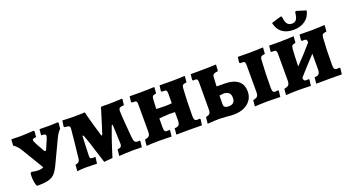

<svg xmlns="http://www.w3.org/2000/svg" viewBox="-53 -1289 3369 1860"><g transform="rotate(-20 1631.0 -359.0)"><path d="M494 -499 487 -437Q469 -419 458 -402Q447 -385 432 -353L325 -127Q299 -71 274.5 -44Q250 -17 209.5 -5.5Q169 6 93 6L83 -2Q69 -45 69 -98Q69 -118 70 -128L82 -140Q123 -131 152 -131Q185 -131 206 -143L72 -366Q42 -416 7 -437L4 -441L8 -503Q60 -502 76.5 -501.5Q93 -501 101 -501L160 -503Q254 -508 239 -507L246 -499L241 -441Q219 -440 210.5 -436.5Q202 -433 202 -423Q202 -411 219 -379L271 -286H287L330 -385Q340 -410 340 -420Q340 -431 330 -435.5Q320 -440 295 -440L293 -445L298 -502L398 -501L443 -502Q471 -504 487 -504Z M677 -299H667Q666 -269 663 -199.5Q660 -130 659 -90Q659 -76 665.5 -70Q672 -64 686 -64L710 -65L716 -60L707 3Q693 3 658.5 1.5Q624 0 595 0Q573 0 543 2Q513 4 503 6L508 -59Q532 -62 543.5 -73.5Q555 -85 557 -112Q562 -157 574.5 -273.5Q587 -390 587 -403Q587 -418 583.5 -424Q580 -430 569.5 -432.5Q559 -435 532 -438L526 -445L535 -506Q548 -505 583 -503.5Q618 -502 650 -502Q686 -502 720 -503Q754 -504 766 -505Q786 -424 809.5 -343.5Q833 -263 840 -240H850Q858 -263 883 -343Q908 -423 932 -502Q951 -503 965.5 -502.5Q980 -502 990 -502H1019Q1052 -502 1068 -503Q1096 -504 1118.5 -505Q1141 -506 1148 -507L1153 -504L1146 -441Q1112 -439 1101 -431Q1090 -423 1090 -400Q1090 -368 1096.5 -281Q1103 -194 1109 -133Q1112 -94 1120.5 -79.5Q1129 -65 1148 -65L1172 -66L1177 -60L1170 2L1081 0Q1051 0 996 2.5Q941 5 935 6L943 -60Q967 -62 977 -71Q987 -80 987 -98Q987 -119 983.5 -195.5Q980 -272 979 -299H969Q961 -281 929.5 -190.5Q898 -100 867 2L779 10Q745 -102 715 -192.5Q685 -283 677 -299Z M1224 -58Q1258 -64 1269 -76.5Q1280 -89 1280 -122V-398Q1280 -422 1274 -430Q1268 -438 1251 -438H1228L1221 -447L1228 -503L1332 -502Q1375 -502 1420.5 -503.5Q1466 -505 1483 -506L1478 -441Q1450 -437 1442 -429Q1434 -421 1433 -397L1428 -299L1510 -296Q1560 -296 1588 -300L1589 -398Q1589 -422 1583 -430Q1577 -438 1559 -438H1536L1529 -447L1536 -503Q1536 -502 1660 -502Q1697 -502 1739 -503.5Q1781 -505 1797 -506L1792 -442Q1762 -438 1753 -430.5Q1744 -423 1742 -400Q1733 -276 1733 -117Q1733 -87 1740.5 -76Q1748 -65 1766 -65Q1775 -65 1782 -66Q1789 -67 1791 -67L1798 -59L1790 1L1656 0L1526 1L1532 -63Q1563 -63 1575.5 -76.5Q1588 -90 1588 -125V-209L1526 -210Q1502 -209 1470 -206.5Q1438 -204 1425 -203L1424 -117Q1424 -85 1430 -74Q1436 -63 1453 -63Q1462 -63 1469 -64Q1476 -65 1478 -66L1483 -58L1476 3Q1461 3 1423.5 1.5Q1386 0 1353 0Q1318 0 1275 1.5Q1232 3 1218 5Z M2043 4Q1995 0 1974 0Q1924 0 1847 6L1854 -61Q1883 -66 1894 -78Q1905 -90 1905 -118L1906 -397Q1906 -421 1900.5 -429Q1895 -437 1878 -437L1857 -436L1851 -446L1857 -502H1920Q2032 -502 2119 -506L2115 -440Q2079 -435 2068 -426.5Q2057 -418 2056 -391L2052 -304H2131Q2223 -304 2271 -266.5Q2319 -229 2319 -157Q2319 -82 2263 -36.5Q2207 9 2114 9Q2083 9 2043 4ZM2163 -146Q2163 -180 2147.5 -196.5Q2132 -213 2098 -217L2048 -212L2047 -120Q2047 -83 2098 -83Q2130 -83 2146.5 -99Q2163 -115 2163 -146ZM2340 -58Q2374 -65 2385 -77.5Q2396 -90 2396 -122V-398Q2396 -422 2390 -430Q2384 -438 2367 -438H2343L2336 -447L2343 -503L2470 -502Q2506 -502 2547 -503.5Q2588 -505 2604 -506L2599 -441Q2569 -437 2560 -429.5Q2551 -422 2549 -400Q2540 -260 2540 -117Q2540 -85 2546 -74Q2552 -63 2569 -63Q2580 -63 2588 -64Q2596 -65 2598 -66L2604 -58L2597 3Q2581 3 2540 1.5Q2499 0 2463 0Q2432 0 2389.5 2Q2347 4 2334 5Z M3233 -68 3239 -60 3232 1 3098 0 2968 1 2975 -63Q3007 -64 3019.5 -77.5Q3032 -91 3032 -125V-285Q2938 -186 2861 -98Q2862 -79 2868 -71.5Q2874 -64 2889 -64Q2899 -64 2906 -65Q2913 -66 2915 -66L2920 -59L2912 3Q2898 3 2861 1.5Q2824 0 2791 0Q2756 0 2712.5 1.5Q2669 3 2655 5L2661 -58Q2696 -65 2707 -77.5Q2718 -90 2719 -122V-397Q2719 -420 2712.5 -428.5Q2706 -437 2689 -437L2665 -436L2659 -446L2666 -502L2771 -501Q2800 -501 2851.5 -503Q2903 -505 2920 -506L2914 -440Q2886 -435 2878.5 -427Q2871 -419 2869 -396Q2864 -323 2861 -216Q2943 -299 3032 -403Q3031 -423 3025 -430Q3019 -437 3002 -437L2979 -436L2973 -446L2979 -502L3102 -501Q3139 -501 3181 -503Q3223 -505 3239 -506L3234 -441Q3203 -436 3194 -428.5Q3185 -421 3183 -398Q3174 -276 3174 -117Q3174 -88 3181 -77Q3188 -66 3207 -66Q3217 -66 3224 -67Q3231 -68 3233 -68ZM2767 -698 2864 -728 2878 -723Q2882 -671 2898.5 -648.5Q2915 -626 2947 -626Q2979 -626 2993.5 -647Q3008 -668 3014 -723L3027 -728L3124 -698Q3111 -635 3063 -599.5Q3015 -564 2941 -564Q2869 -564 2824.5 -598.5Q2780 -633 2767 -698Z"/></g></svg>

Font: Alegreya SC ExtraBold
Style: Regular
Weight: 800
Designer: Juan Pablo del Peral
Foundry: Huerta Tipografica
Version: Version 2.007; ttfautohint (v1.6)